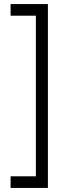

<svg xmlns="http://www.w3.org/2000/svg" viewBox="-20 -772 350 942"><path d="M215 -752V150H32V93H156V-695H32V-752Z"/></svg>

Font: Josefin Sans
Style: Regular
Weight: 400
Designer: Santiago Orozco
Foundry: Typemade
Version: Version 1.0